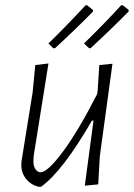

<svg xmlns="http://www.w3.org/2000/svg" viewBox="-20 -701 509 729"><path d="M299 -536Q377 -612 440 -681H446L469 -663L468 -657Q402 -590 324 -518H318ZM164 -536Q225 -595 305 -681H311L333 -663V-657Q267 -590 189 -518H182ZM164 -460 108 -110 107 -92Q106 -72 114 -59.5Q122 -47 134 -47Q161 -47 219.5 -126Q278 -205 349 -344L351 -360L357 -454L407 -459L359 -108L353 -1L302 4L335 -243H329Q218 -51 136 8H125Q96 0 78 -23Q60 -46 61 -78L62 -91L104 -351L114 -454Z"/></svg>

Font: Alegreya Sans SC Light
Style: Italic
Weight: 300
Italic angle: -7°
Designer: Juan Pablo del Peral
Foundry: Huerta Tipografica
Version: Version 2.007